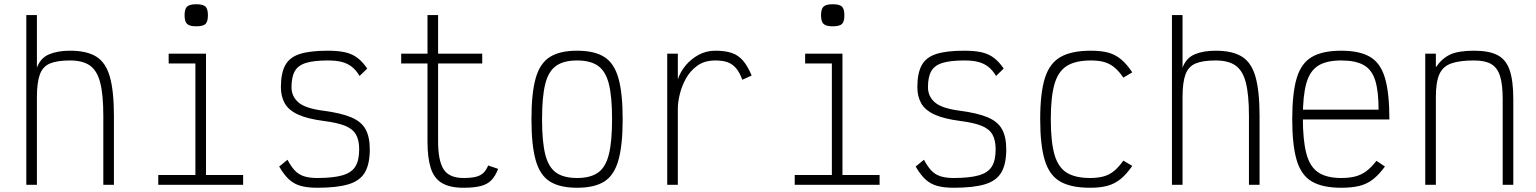

<svg xmlns="http://www.w3.org/2000/svg" viewBox="-20 -871 7240 905"><path d="M104 0V-800H154V-552Q171 -598 211.5 -615Q252 -632 310 -632Q389 -632 434 -604Q479 -576 498 -508.5Q517 -441 517 -324V0H467V-324Q467 -424 452.5 -481Q438 -538 404 -562Q370 -586 310 -586Q250 -586 216 -572Q182 -558 168 -520.5Q154 -483 154 -414V0Z M901 0V-603L932 -572H775V-618H951V0ZM726 0V-46H1126V0ZM905 -747Q874 -747 862 -758Q850 -769 850 -799Q850 -829 862 -840Q874 -851 905 -851Q937 -851 948.5 -840Q960 -829 960 -799Q960 -769 948.5 -758Q937 -747 905 -747Z M1475 14Q1429 14 1397 5Q1365 -4 1341.5 -26Q1318 -48 1296 -86L1335 -118Q1352 -86 1370 -67Q1388 -48 1413.5 -40Q1439 -32 1475 -32Q1550 -32 1593.5 -44.5Q1637 -57 1655 -86Q1673 -115 1673 -167Q1673 -211 1657.5 -237.5Q1642 -264 1605.5 -278.5Q1569 -293 1505 -301Q1428 -311 1384 -331.5Q1340 -352 1322 -384.5Q1304 -417 1304 -460Q1304 -526 1324.5 -563.5Q1345 -601 1393 -616.5Q1441 -632 1525 -632Q1574 -632 1607 -624.5Q1640 -617 1664.5 -598.5Q1689 -580 1711 -548L1675 -513Q1658 -541 1638 -556.5Q1618 -572 1591.5 -579Q1565 -586 1525 -586Q1460 -586 1422.5 -574.5Q1385 -563 1369.5 -535.5Q1354 -508 1354 -460Q1354 -417 1386.5 -388.5Q1419 -360 1505 -349Q1588 -338 1635.5 -318Q1683 -298 1703 -262Q1723 -226 1723 -167Q1723 -98 1700 -58.5Q1677 -19 1623 -2.5Q1569 14 1475 14Z M2165 14Q2101 14 2063.5 -8Q2026 -30 2010.5 -78.5Q1995 -127 1995 -204V-572H1871V-618H1995V-800H2045V-618H2253V-572H2045V-204Q2045 -114 2071 -73Q2097 -32 2165 -32Q2200 -32 2222.5 -37.5Q2245 -43 2258.5 -56Q2272 -69 2281 -91L2328 -75Q2315 -41 2296 -21.5Q2277 -2 2245.5 6Q2214 14 2165 14Z M2700 14Q2619 14 2572 -15.5Q2525 -45 2505 -116Q2485 -187 2485 -309Q2485 -432 2505 -502.5Q2525 -573 2572 -602.5Q2619 -632 2700 -632Q2782 -632 2828.5 -602.5Q2875 -573 2895 -502.5Q2915 -432 2915 -309Q2915 -187 2895 -116Q2875 -45 2828.5 -15.5Q2782 14 2700 14ZM2700 -32Q2763 -32 2799 -57.5Q2835 -83 2850 -143.5Q2865 -204 2865 -309Q2865 -415 2850 -475Q2835 -535 2799 -560.5Q2763 -586 2700 -586Q2637 -586 2601 -560.5Q2565 -535 2550 -475Q2535 -415 2535 -309Q2535 -204 2550 -143.5Q2565 -83 2601 -57.5Q2637 -32 2700 -32Z M3125 0V-618H3175V-497Q3186 -531 3211 -561.5Q3236 -592 3272 -612Q3308 -632 3352 -632Q3398 -632 3429 -621.5Q3460 -611 3482 -585.5Q3504 -560 3523 -515L3479 -495Q3466 -530 3449.5 -549.5Q3433 -569 3410 -577.5Q3387 -586 3352 -586Q3301 -586 3267 -561.5Q3233 -537 3213 -500.5Q3193 -464 3184 -426Q3175 -388 3175 -360V0Z M3901 0V-603L3932 -572H3775V-618H3951V0ZM3726 0V-46H4126V0ZM3905 -747Q3874 -747 3862 -758Q3850 -769 3850 -799Q3850 -829 3862 -840Q3874 -851 3905 -851Q3937 -851 3948.5 -840Q3960 -829 3960 -799Q3960 -769 3948.5 -758Q3937 -747 3905 -747Z M4475 14Q4429 14 4397 5Q4365 -4 4341.5 -26Q4318 -48 4296 -86L4335 -118Q4352 -86 4370 -67Q4388 -48 4413.5 -40Q4439 -32 4475 -32Q4550 -32 4593.5 -44.5Q4637 -57 4655 -86Q4673 -115 4673 -167Q4673 -211 4657.5 -237.5Q4642 -264 4605.5 -278.5Q4569 -293 4505 -301Q4428 -311 4384 -331.5Q4340 -352 4322 -384.5Q4304 -417 4304 -460Q4304 -526 4324.5 -563.5Q4345 -601 4393 -616.5Q4441 -632 4525 -632Q4574 -632 4607 -624.5Q4640 -617 4664.5 -598.5Q4689 -580 4711 -548L4675 -513Q4658 -541 4638 -556.5Q4618 -572 4591.5 -579Q4565 -586 4525 -586Q4460 -586 4422.5 -574.5Q4385 -563 4369.5 -535.5Q4354 -508 4354 -460Q4354 -417 4386.5 -388.5Q4419 -360 4505 -349Q4588 -338 4635.5 -318Q4683 -298 4703 -262Q4723 -226 4723 -167Q4723 -98 4700 -58.5Q4677 -19 4623 -2.5Q4569 14 4475 14Z M5118 14Q5028 14 4977 -15.5Q4926 -45 4904.5 -116Q4883 -187 4883 -309Q4883 -432 4905 -502.5Q4927 -573 4979 -602.5Q5031 -632 5122 -632Q5170 -632 5203.5 -623Q5237 -614 5264 -591.5Q5291 -569 5317 -530L5275 -505Q5254 -536 5232.5 -553.5Q5211 -571 5185 -578.5Q5159 -586 5122 -586Q5050 -586 5009 -560.5Q4968 -535 4950.5 -475Q4933 -415 4933 -309Q4933 -204 4950 -143.5Q4967 -83 5007.5 -57.5Q5048 -32 5118 -32Q5155 -32 5182 -39.5Q5209 -47 5231 -65Q5253 -83 5275 -114L5317 -89Q5290 -50 5262.5 -27.5Q5235 -5 5201 4.5Q5167 14 5118 14Z M5504 0V-800H5554V-552Q5571 -598 5611.5 -615Q5652 -632 5710 -632Q5789 -632 5834 -604Q5879 -576 5898 -508.5Q5917 -441 5917 -324V0H5867V-324Q5867 -424 5852.5 -481Q5838 -538 5804 -562Q5770 -586 5710 -586Q5650 -586 5616 -572Q5582 -558 5568 -520.5Q5554 -483 5554 -414V0Z M6302 14Q6214 14 6163.5 -15.5Q6113 -45 6092 -116Q6071 -187 6071 -309Q6071 -432 6092 -502.5Q6113 -573 6163.5 -602.5Q6214 -632 6302 -632Q6389 -632 6438.5 -602.5Q6488 -573 6508.5 -502Q6529 -431 6529 -308H6100V-354H6478Q6478 -442 6462 -492.5Q6446 -543 6407.5 -564.5Q6369 -586 6302 -586Q6233 -586 6193.5 -561.5Q6154 -537 6137.5 -478.5Q6121 -420 6121 -318Q6121 -210 6137.5 -147.5Q6154 -85 6193.5 -58.5Q6233 -32 6302 -32Q6341 -32 6369 -39.5Q6397 -47 6420.5 -64.5Q6444 -82 6468 -113L6508 -86Q6480 -48 6452 -26Q6424 -4 6388.5 5Q6353 14 6302 14Z M6698 0V-618H6748V-554Q6776 -595 6814.5 -613.5Q6853 -632 6928 -632Q6999 -632 7039 -611Q7079 -590 7096 -540Q7113 -490 7113 -403V0H7063V-403Q7063 -473 7050.5 -512.5Q7038 -552 7009 -569Q6980 -586 6928 -586Q6860 -586 6820.5 -572Q6781 -558 6764.5 -521Q6748 -484 6748 -414V0Z"/></svg>

Font: Victor Mono Thin
Style: Regular
Weight: 100
Monospace: yes
Designer: Rune Bjørnerås
Version: Version 1.561;gftools[0.9.30]